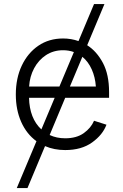

<svg xmlns="http://www.w3.org/2000/svg" viewBox="-20 -748 624 972"><path d="M64.9 204.1 164.6 -33.2Q114.7 -69.3 87.4 -130.6Q60.1 -191.9 60.1 -269.5Q60.1 -352.1 90.3 -416Q120.6 -480 174.3 -516.6Q228 -553.2 299.3 -553.2Q340.3 -553.2 377.4 -540L456.1 -727.5H508.8L421.4 -519Q469.7 -488.3 501 -429.4Q532.2 -370.6 532.2 -281.7V-252.9H310.1L231.4 -64.5Q266.6 -47.9 310.1 -47.9Q367.7 -47.9 404.3 -74.2Q440.9 -100.6 456.1 -136.7L519 -116.7Q500 -65.4 446.3 -26.9Q392.6 11.7 310.1 11.7Q254.4 11.7 208 -8.3L119.1 204.1ZM280.8 -310.1 354 -484.4Q328.6 -493.7 299.3 -493.7Q250.5 -493.7 212.6 -468.8Q174.8 -443.8 152.6 -402.1Q130.4 -360.4 127.4 -310.1ZM189.5 -92.8 256.8 -252.9H127Q129.4 -148.4 189.5 -92.8ZM397 -460.4 334 -310.1H465.3Q461.9 -357.9 444.3 -397Q426.8 -436 397 -460.4Z"/></svg>

Font: Inter Light
Style: Regular
Weight: 300
Designer: Rasmus Andersson
Foundry: rsms
Version: Version 4.000;git-a52131595